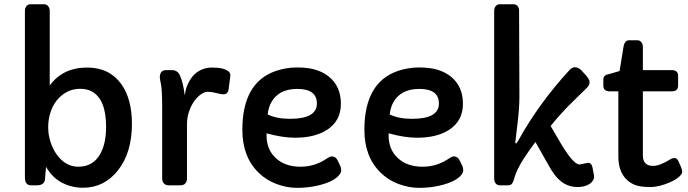

<svg xmlns="http://www.w3.org/2000/svg" viewBox="-20 -886 3290 918"><path d="M128.4 0Q99.1 0 99.1 -37.6V-834Q99.1 -847.2 106.4 -856.4Q113.8 -865.7 125 -865.7H191.4Q202.6 -865.7 210.2 -856.4Q217.8 -847.2 217.8 -834V-477.1Q280.3 -563 396.5 -563Q502.9 -563 559.6 -484.4Q610.8 -413.1 610.8 -294.4Q610.8 -155.8 543.9 -71.3Q478 11.7 377 11.7Q322.3 11.7 275.6 -12.9Q229 -37.6 200.2 -88.4Q199.2 -73.2 197.5 -58.6Q195.8 -43.9 195.3 -30.3Q193.4 0 155.8 0ZM251 -147.5Q293 -88.9 355 -88.9Q424.3 -88.9 459 -149.4Q487.3 -199.7 487.3 -279.3Q487.3 -410.6 419.9 -448.2Q396.5 -461.4 362.8 -461.4Q329.1 -461.4 300.8 -446.8Q272.5 -432.1 252.2 -407Q231.9 -381.8 221.2 -348.4Q210.4 -314.9 210.4 -278.6Q210.4 -242.2 221.2 -208.3Q231.9 -174.3 251 -147.5Z M744.1 -515.6Q744.1 -550.8 774.9 -550.8H801.3Q828.1 -550.8 839.4 -527.3Q855.5 -493.2 862.8 -433.1Q862.8 -432.1 863.5 -432.1Q864.3 -432.1 866.7 -448.7Q869.1 -465.3 880.9 -489.5Q892.6 -513.7 909.7 -530.3Q944.3 -563 994.6 -563Q1050.8 -563 1072.8 -544.4Q1083 -536.1 1081.1 -521.5L1073.2 -460Q1070.3 -435.1 1047.9 -435.1Q1037.1 -435.1 1021.5 -439.5Q991.2 -447.3 973.6 -447.3Q956.1 -447.3 936.5 -431.9Q917 -416.5 902.8 -393.6Q874 -345.7 874 -291.5V-32.2Q874 -18.6 866.2 -9.3Q858.4 0 843.8 0H787.1Q771.5 0 763.4 -9.3Q755.4 -18.6 755.4 -32.2V-368.7Q755.4 -454.6 749.8 -482.2Q744.1 -509.8 744.1 -515.6Z M1254.9 -248.5 1254.4 -239.3Q1254.4 -172.4 1296.9 -131.8Q1341.3 -88.9 1417.5 -88.9Q1486.8 -88.9 1546.4 -130.4Q1557.6 -138.2 1566.4 -138.2Q1584.5 -138.2 1593.8 -120.1L1606.9 -92.8Q1611.3 -83 1611.3 -71.8Q1611.3 -60.5 1601.3 -48.6Q1591.3 -36.6 1575.2 -26.9Q1559.1 -17.1 1537.8 -9.8Q1516.6 -2.4 1494.1 2.4Q1449.2 12.2 1400.4 12.2Q1351.6 12.2 1302 -6.3Q1252.4 -24.9 1216.3 -60.5Q1138.7 -136.2 1138.7 -265.1Q1138.7 -491.2 1297.9 -546.4Q1347.7 -563.5 1400.1 -563.5Q1452.6 -563.5 1489.5 -552.2Q1526.4 -541 1553.2 -519Q1609.9 -472.7 1609.9 -389.6Q1609.9 -308.1 1543.5 -265.1Q1485.4 -227.5 1390.1 -227.5Q1331.5 -227.5 1254.9 -248.5ZM1495.1 -391.1Q1495.1 -460.9 1401.4 -460.9Q1312 -460.9 1276.4 -395.5Q1263.7 -372.6 1259.8 -338.9Q1301.8 -317.9 1366.7 -317.9Q1495.1 -317.9 1495.1 -391.1Z M1838.4 -248.5 1837.9 -239.3Q1837.9 -172.4 1880.4 -131.8Q1924.8 -88.9 2001 -88.9Q2070.3 -88.9 2129.9 -130.4Q2141.1 -138.2 2149.9 -138.2Q2168 -138.2 2177.2 -120.1L2190.4 -92.8Q2194.8 -83 2194.8 -71.8Q2194.8 -60.5 2184.8 -48.6Q2174.8 -36.6 2158.7 -26.9Q2142.6 -17.1 2121.3 -9.8Q2100.1 -2.4 2077.6 2.4Q2032.7 12.2 1983.9 12.2Q1935.1 12.2 1885.5 -6.3Q1835.9 -24.9 1799.8 -60.5Q1722.2 -136.2 1722.2 -265.1Q1722.2 -491.2 1881.3 -546.4Q1931.2 -563.5 1983.6 -563.5Q2036.1 -563.5 2073 -552.2Q2109.9 -541 2136.7 -519Q2193.4 -472.7 2193.4 -389.6Q2193.4 -308.1 2127 -265.1Q2068.8 -227.5 1973.6 -227.5Q1915 -227.5 1838.4 -248.5ZM2078.6 -391.1Q2078.6 -460.9 1984.9 -460.9Q1895.5 -460.9 1859.9 -395.5Q1847.2 -372.6 1843.3 -338.9Q1885.3 -317.9 1950.2 -317.9Q2078.6 -317.9 2078.6 -391.1Z M2750.5 -99.6 2791.5 -107.4Q2808.6 -107.4 2813 -84.5L2819.8 -49.3Q2820.3 -46.9 2820.3 -38.8Q2820.3 -30.8 2814.2 -21.5Q2808.1 -12.2 2797.9 -5.9Q2775.4 8.3 2740.7 8.3Q2671.9 8.3 2626 -58.6Q2617.7 -69.8 2607.4 -87.9L2540 -207L2510.7 -167Q2450.7 -82.5 2438.5 -31.7Q2435.1 -18.6 2429 -9.3Q2422.9 0 2407.7 0H2368.7Q2357.9 0 2350.3 -9Q2342.8 -18.1 2342.8 -31.7V-835Q2342.8 -848.1 2350.3 -856.9Q2357.9 -865.7 2368.7 -865.7H2436Q2447.3 -865.7 2454.6 -856.9Q2461.9 -848.1 2461.9 -835L2463.4 -423.3Q2463.4 -369.6 2454.8 -298.8Q2446.3 -228 2443.8 -206.1V-204.1Q2443.8 -200.2 2445.8 -200.2Q2450.2 -200.2 2457.5 -212.9Q2554.7 -389.2 2701.2 -549.3Q2715.3 -564.5 2727.5 -564.5Q2746.1 -564.5 2760.7 -548.8L2782.7 -524.4Q2798.8 -504.9 2798.8 -495.6Q2799.8 -479 2786.1 -466.3L2698.2 -379.9Q2653.3 -334 2612.8 -283.7L2649.4 -220.7Q2718.8 -99.6 2750.5 -99.6Z M3222.2 -476.6Q3222.2 -449.2 3191.4 -449.2H3053.7V-142.6Q3053.7 -92.8 3103 -92.8Q3134.3 -92.8 3184.6 -124Q3194.3 -130.4 3205.8 -130.4Q3217.3 -130.4 3224.1 -114.3L3235.4 -88.9Q3241.7 -74.2 3241.7 -64Q3241.7 -53.7 3226.3 -40.3Q3210.9 -26.9 3187 -16.1Q3132.8 8.3 3088.9 8.3Q3044.9 8.3 3019.3 -0.7Q2993.7 -9.8 2975.6 -27.8Q2936.5 -65.9 2936.5 -137.7V-449.2H2895.5Q2864.7 -449.2 2864.7 -477.1V-504.9Q2864.7 -516.1 2870.6 -522.5Q2876.5 -528.8 2893.6 -532.2L2942.4 -546.4L2960.9 -661.1Q2966.3 -693.4 2987.3 -693.4H3027.8Q3039.1 -693.4 3046.4 -684.3Q3053.7 -675.3 3053.7 -661.1V-550.8H3191.4Q3222.2 -550.8 3222.2 -523.9Z"/></svg>

Font: Capriola
Style: Regular
Weight: 400
Designer: Viktoriya Grabowska
Foundry: Viktoriya Grabowska
Version: Version 1.007